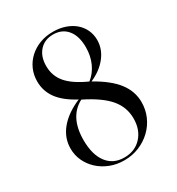

<svg xmlns="http://www.w3.org/2000/svg" viewBox="-173 -816 870 942"><g transform="rotate(-30 262.5 -345.0)"><path d="M310 -400Q394 -353 433 -302Q472 -251 472 -190Q472 -147 455.5 -109.5Q439 -72 409.5 -44Q380 -16 341 0Q302 16 257 16Q215 16 178.5 2Q142 -12 114.5 -37Q87 -62 71.5 -95Q56 -128 56 -166Q56 -226 96 -274.5Q136 -323 211 -355Q143 -391 111 -434.5Q79 -478 79 -533Q79 -570 93 -601.5Q107 -633 132.5 -656.5Q158 -680 192 -693Q226 -706 267 -706Q304 -706 335 -695.5Q366 -685 388.5 -666Q411 -647 423.5 -620.5Q436 -594 436 -563Q436 -512 402.5 -469Q369 -426 310 -400ZM301 -405Q334 -431 352 -471Q370 -511 370 -560Q370 -623 341 -658.5Q312 -694 261 -694Q213 -694 184 -662Q155 -630 155 -576Q155 -520 190 -479.5Q225 -439 301 -405ZM222 -348Q132 -301 132 -170Q132 -88 166.5 -42Q201 4 264 4Q324 4 361 -36Q398 -76 398 -140Q398 -204 356.5 -253Q315 -302 222 -348Z"/></g></svg>

Font: Libre Caslon Display
Style: Regular
Weight: 400
Designer: Pablo Impallari, Rodrigo Fuenzalida
Foundry: Pablo Impallari, Rodrigo Fuenzalida
Version: Version 1.002; ttfautohint (v1.5)